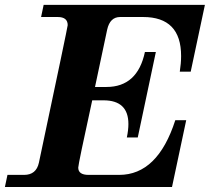

<svg xmlns="http://www.w3.org/2000/svg" viewBox="-50 -752 848 772"><path d="M641.6 0H-30.3L-20 -48.8H46.9Q95.7 -48.8 106.4 -97.7Q222.2 -644 222.2 -650.9Q222.2 -683.6 182.1 -683.6H115.2L125.5 -732.4H773.9L716.8 -463.9H672.9Q678.2 -498 678.2 -526.9Q678.2 -683.6 525.4 -683.6H433.1Q392.1 -683.6 380.9 -632.8L332 -402.3H377.9Q502.9 -402.3 532.7 -543H576.7L503.9 -199.2H460Q466.3 -229.5 466.3 -253.4Q466.3 -348.6 366.2 -348.6H320.8Q264.6 -91.3 264.6 -78.1Q264.6 -48.8 306.2 -48.8H429.2Q584 -48.8 654.8 -268.6H698.7Z"/></svg>

Font: Munson
Style: Bold Italic
Weight: 700
Italic angle: -12°
Designer: Paul James MIller
Foundry: High-Logic / Made with FontCreator
Version: Version 2.10;May 5, 2019;FontCreator 11.5.0.2430 64-bit